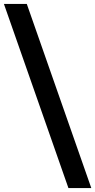

<svg xmlns="http://www.w3.org/2000/svg" viewBox="-61 -862 487 982"><path d="M406 100H289L-41 -842H76Z"/></svg>

Font: Belfius21
Style: Bold
Weight: 700
Designer: Montserrat's base design by Julieta Ulanovsky, modified by Coast SPRL for Belfius Bank NV.
Foundry: Montserrat's base design by Julieta Ulanovsky, modified by Coast SPRL for Belfius Bank NV.
Version: Version 2.000;FEAKit 1.0